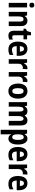

<svg xmlns="http://www.w3.org/2000/svg" viewBox="2315 -3116 1041 5711"><g transform="rotate(90 2835.5 -260.5)"><path d="M133 -761Q206 -761 206 -687Q206 -649 187 -631.5Q168 -614 133 -614Q99 -614 79.5 -631.5Q60 -649 60 -687Q60 -725 79 -743Q98 -761 133 -761ZM200 -546V0H66V-546Z M597 -556Q670 -556 713 -507Q756 -458 756 -360V0H621V-323Q621 -381 606.5 -410.5Q592 -440 555 -440Q505 -440 486 -398Q467 -356 467 -262V0H333V-546H438L453 -478H462Q483 -520 519.5 -538Q556 -556 597 -556Z M1079 -104Q1097 -104 1116 -108.5Q1135 -113 1157 -121V-15Q1134 -4 1103 3Q1072 10 1039 10Q968 10 931 -31Q894 -72 894 -165V-439H835V-506L904 -544L939 -662H1029V-546H1150V-439H1029V-162Q1029 -104 1079 -104Z M1434 -556Q1532 -556 1586 -490Q1640 -424 1640 -309V-237H1352Q1354 -96 1462 -96Q1539 -96 1614 -140V-28Q1546 10 1453 10Q1336 10 1277 -63.5Q1218 -137 1218 -270Q1218 -410 1274.5 -483Q1331 -556 1434 -556ZM1434 -453Q1399 -453 1377 -425Q1355 -397 1353 -331H1515Q1514 -387 1494 -420Q1474 -453 1434 -453Z M2000 -556Q2008 -556 2018.5 -555.5Q2029 -555 2040 -552L2030 -414Q2024 -417 2013 -418Q2002 -419 1998 -419Q1940 -419 1907.5 -383Q1875 -347 1875 -279V0H1740V-546H1843L1862 -456H1869Q1887 -496 1920.5 -526Q1954 -556 2000 -556Z M2384 -556Q2392 -556 2402.5 -555.5Q2413 -555 2424 -552L2414 -414Q2408 -417 2397 -418Q2386 -419 2382 -419Q2324 -419 2291.5 -383Q2259 -347 2259 -279V0H2124V-546H2227L2246 -456H2253Q2271 -496 2304.5 -526Q2338 -556 2384 -556Z M2914 -274Q2914 -194 2890 -129.5Q2866 -65 2816 -27.5Q2766 10 2689 10Q2616 10 2566 -27Q2516 -64 2490.5 -128.5Q2465 -193 2465 -274Q2465 -402 2521 -479Q2577 -556 2691 -556Q2791 -556 2852.5 -483.5Q2914 -411 2914 -274ZM2602 -273Q2602 -189 2623 -147.5Q2644 -106 2690 -106Q2736 -106 2756.5 -147Q2777 -188 2777 -274Q2777 -359 2756.5 -399.5Q2736 -440 2690 -440Q2644 -440 2623 -400Q2602 -360 2602 -273Z M3558 -556Q3635 -556 3673 -508Q3711 -460 3711 -359V0H3576V-322Q3576 -379 3561.5 -409.5Q3547 -440 3515 -440Q3470 -440 3451 -399Q3432 -358 3432 -277V0H3297V-322Q3297 -440 3236 -440Q3188 -440 3170 -394.5Q3152 -349 3152 -260V0H3018V-546H3123L3137 -476H3147Q3167 -520 3204 -538Q3241 -556 3281 -556Q3382 -556 3412 -479H3428Q3447 -520 3481.5 -538Q3516 -556 3558 -556Z M4104 -556Q4184 -556 4231.5 -483Q4279 -410 4279 -273Q4279 -138 4232 -64Q4185 10 4105 10Q4061 10 4029.5 -10.5Q3998 -31 3975 -68H3968Q3972 -40 3973.5 -19.5Q3975 1 3975 13V240H3841V-546H3949L3969 -475H3975Q4000 -518 4030.5 -537Q4061 -556 4104 -556ZM4063 -445Q4017 -445 3996.5 -407.5Q3976 -370 3975 -288V-264Q3975 -183 3995.5 -143.5Q4016 -104 4064 -104Q4142 -104 4142 -272Q4142 -359 4123 -402Q4104 -445 4063 -445Z M4568 -556Q4666 -556 4720 -490Q4774 -424 4774 -309V-237H4486Q4488 -96 4596 -96Q4673 -96 4748 -140V-28Q4680 10 4587 10Q4470 10 4411 -63.5Q4352 -137 4352 -270Q4352 -410 4408.5 -483Q4465 -556 4568 -556ZM4568 -453Q4533 -453 4511 -425Q4489 -397 4487 -331H4649Q4648 -387 4628 -420Q4608 -453 4568 -453Z M5134 -556Q5142 -556 5152.5 -555.5Q5163 -555 5174 -552L5164 -414Q5158 -417 5147 -418Q5136 -419 5132 -419Q5074 -419 5041.5 -383Q5009 -347 5009 -279V0H4874V-546H4977L4996 -456H5003Q5021 -496 5054.5 -526Q5088 -556 5134 -556Z M5431 -556Q5529 -556 5583 -490Q5637 -424 5637 -309V-237H5349Q5351 -96 5459 -96Q5536 -96 5611 -140V-28Q5543 10 5450 10Q5333 10 5274 -63.5Q5215 -137 5215 -270Q5215 -410 5271.5 -483Q5328 -556 5431 -556ZM5431 -453Q5396 -453 5374 -425Q5352 -397 5350 -331H5512Q5511 -387 5491 -420Q5471 -453 5431 -453Z"/></g></svg>

Font: Noto Sans Malayalam Condensed
Style: Bold
Weight: 700
Width: 3
Designer: Jelle Bosma - Monotype Design Team
Foundry: Monotype Imaging Inc.
Version: Version 2.104; ttfautohint (v1.8.4.7-5d5b)